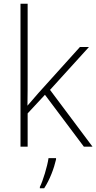

<svg xmlns="http://www.w3.org/2000/svg" viewBox="-20 -780 512 1021"><path d="M127 -381V-760H89V0H127V-177L219 -276L426 0H472L246 -302L453 -530H405L185 -286C164 -262 147 -242 126 -218C127 -274 127 -325 127 -381ZM278 68V61H238C232 104 208 183 192 214V221H215C245 175 267 116 278 68Z"/></svg>

Font: Noto Sans Ethiopic ExtraLight
Style: Regular
Weight: 200
Designer: Monotype Design Team
Foundry: Monotype Imaging Inc.
Version: Version 2.102